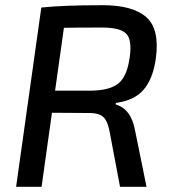

<svg xmlns="http://www.w3.org/2000/svg" viewBox="-20 -719 661 739"><path d="M42 0 139 -690Q225 -699 376 -699Q490 -699 542.5 -653.5Q595 -608 580 -495Q569 -416 533 -374Q497 -332 426 -323L425 -317Q485 -300 500 -216L544 0H442L401 -217Q394 -254 377 -269Q360 -284 327 -284L180 -285L140 0ZM192 -370H330Q403 -371 436 -398Q469 -425 479 -497Q489 -564 466.5 -588.5Q444 -613 373 -613Q265 -613 226 -612Z"/></svg>

Font: Exo 2.0 Medium
Style: Italic
Weight: 500
Italic angle: -8°
Designer: Natanael Gama
Version: Version 1.001;PS 001.001;hotconv 1.0.70;makeotf.lib2.5.58329